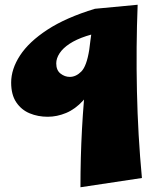

<svg xmlns="http://www.w3.org/2000/svg" viewBox="-20 -478 658 809"><path d="M181 14Q140 14 105 -0.5Q70 -15 48.5 -47Q27 -79 27 -130Q27 -187 64.5 -244.5Q102 -302 180 -353Q258 -404 380 -441L442 -347Q386 -340 343.5 -326Q301 -312 273 -293.5Q245 -275 231 -253.5Q217 -232 217 -211Q217 -182 235 -168Q253 -154 274 -154Q300 -154 322.5 -176.5Q345 -199 356 -268L412 -299Q407 -210 385 -150Q363 -90 330 -54Q297 -18 258.5 -2Q220 14 181 14ZM319 311Q319 185 325.5 65.5Q332 -54 345.5 -178.5Q359 -303 380 -441L560 -458Q553 -280 557 -94Q561 92 578 272Z"/></svg>

Font: Marhey Light
Style: Bold
Weight: 700
Version: Version 1.000